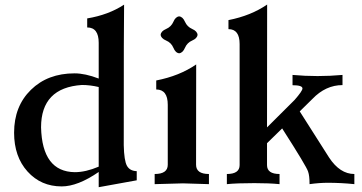

<svg xmlns="http://www.w3.org/2000/svg" viewBox="-20 -797 1567 831"><path d="M303.7 -51.8Q351.1 -51.8 407.2 -75.7V-420.4Q370.1 -429.2 334.5 -429.2Q157.7 -417.5 157.7 -245.6Q162.6 -53.7 303.7 -51.8ZM407.2 13.2V-52.7Q316.4 9.8 247.1 9.8Q157.2 9.8 99.1 -54.7Q41 -119.1 41 -222.7Q41 -336.9 113.8 -408.2Q186.5 -479.5 302.7 -479.5Q348.6 -479.5 407.2 -457V-611.8Q407.2 -678.2 357.4 -678.2V-717.3Q449.2 -732.4 517.1 -776.9Q515.6 -723.6 515.6 -168.5Q517.1 -101.6 529.5 -79.3Q542 -57.1 571.8 -56.2V-16.6Z M755.4 -566.4Q739.7 -567.9 730.5 -590.1Q721.2 -612.3 699 -621.6Q676.8 -630.9 675.3 -646.5Q676.8 -662.1 699 -671.6Q721.2 -681.2 730.5 -702.9Q739.7 -724.6 755.4 -726.1Q771 -724.6 780.5 -702.9Q790 -681.2 811.8 -671.6Q833.5 -662.1 835 -646.5Q833.5 -630.9 811.8 -621.6Q790 -612.3 780.5 -590.1Q771 -567.9 755.4 -566.4ZM884.3 0 772 -3.4 649.4 0V-43.9Q706.1 -43.9 706.1 -84V-343.3Q706.1 -409.7 656.2 -409.7V-448.7Q756.8 -468.3 829.1 -518.1Q828.6 -408.7 828.6 -84Q828.6 -43.9 884.3 -43.9Z M1513.7 0Q1456.5 -5.9 1398.4 -5.9Q1362.3 -5.9 1319.8 0Q1319.8 -36.6 1313.5 -54.2Q1307.6 -75.2 1201.2 -241.2L1135.7 -177.2V-82.5Q1135.7 -43.9 1189.9 -43.9V0Q1145.5 -4.4 1081.1 -4.4Q1005.4 -4.4 961.9 0V-43.9Q1017.1 -43.9 1017.1 -82.5V-606.4Q1017.1 -670.9 968.8 -670.9V-710Q1065.9 -729 1136.2 -777.3Q1135.7 -671.4 1135.7 -245.6L1254.9 -364.3Q1289.1 -403.3 1289.1 -414.1Q1289.1 -428.2 1246.1 -428.2V-472.7Q1300.3 -467.8 1354.5 -467.8Q1408.2 -467.8 1462.4 -472.7V-428.7Q1389.6 -428.7 1332 -368.7L1277.3 -314.9L1404.3 -115.2Q1451.2 -43.9 1513.7 -43.9Z"/></svg>

Font: Kelvinch
Style: Bold
Weight: 700
Designer: Paul James Miller
Foundry: High-Logic / Made with FontCreator
Version: Version 3.501;March 28, 2021;FontCreator 13.0.0.2683 64-bit